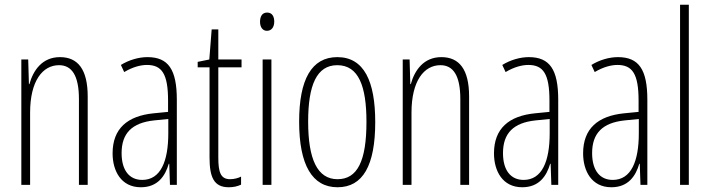

<svg xmlns="http://www.w3.org/2000/svg" viewBox="-20 -780 2995 810"><path d="M233 -539C158 -539 120 -483 104 -425H102L99 -529H70V0H107V-305C107 -439 160 -505 229 -505C282 -505 313 -463 313 -362V0H350V-373C350 -488 308 -539 233 -539Z M602 -539C565 -539 524 -527 490 -506L504 -476C541 -498 574 -506 600 -506C663 -506 689 -468 689 -356V-308L628 -302C518 -291 455 -238 455 -133C455 -59 491 10 574 10C646 10 677 -38 692 -89H694L697 0H726V-359C726 -487 690 -539 602 -539ZM630 -272 690 -278V-218C690 -100 658 -21 580 -21C526 -21 493 -61 493 -134C493 -218 537 -262 630 -272Z M951 -24C911 -24 901 -53 901 -115V-496H999V-529H901V-656H873L863 -529L814 -519V-496H864V-116C864 -33 882 10 945 10C966 10 982 6 997 -1V-35C986 -29 968 -24 951 -24Z M1107 -727C1085 -727 1077 -709 1077 -688C1077 -667 1087 -650 1106 -650C1125 -650 1137 -665 1137 -689C1137 -709 1129 -727 1107 -727ZM1125 -529H1088V0H1125Z M1563 -265C1563 -437 1516 -539 1403 -539C1294 -539 1242 -444 1242 -267C1242 -84 1297 10 1404 10C1511 10 1563 -82 1563 -265ZM1280 -267C1280 -421 1316 -505 1403 -505C1493 -505 1526 -416 1526 -266C1526 -101 1488 -24 1404 -24C1319 -24 1280 -108 1280 -267Z M1842 -539C1767 -539 1729 -483 1713 -425H1711L1708 -529H1679V0H1716V-305C1716 -439 1769 -505 1838 -505C1891 -505 1922 -463 1922 -362V0H1959V-373C1959 -488 1917 -539 1842 -539Z M2211 -539C2174 -539 2133 -527 2099 -506L2113 -476C2150 -498 2183 -506 2209 -506C2272 -506 2298 -468 2298 -356V-308L2237 -302C2127 -291 2064 -238 2064 -133C2064 -59 2100 10 2183 10C2255 10 2286 -38 2301 -89H2303L2306 0H2335V-359C2335 -487 2299 -539 2211 -539ZM2239 -272 2299 -278V-218C2299 -100 2267 -21 2189 -21C2135 -21 2102 -61 2102 -134C2102 -218 2146 -262 2239 -272Z M2587 -539C2550 -539 2509 -527 2475 -506L2489 -476C2526 -498 2559 -506 2585 -506C2648 -506 2674 -468 2674 -356V-308L2613 -302C2503 -291 2440 -238 2440 -133C2440 -59 2476 10 2559 10C2631 10 2662 -38 2677 -89H2679L2682 0H2711V-359C2711 -487 2675 -539 2587 -539ZM2615 -272 2675 -278V-218C2675 -100 2643 -21 2565 -21C2511 -21 2478 -61 2478 -134C2478 -218 2522 -262 2615 -272Z M2886 0V-760H2849V0Z"/></svg>

Font: Noto Sans Georgian ExtraCondensed ExtraLight
Style: Regular
Weight: 200
Width: 2
Designer: Monotype Design Team, Akaki Razmadze
Foundry: Google LLC
Version: Version 2.005